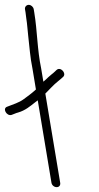

<svg xmlns="http://www.w3.org/2000/svg" viewBox="-20 -752 409 792"><path d="M228.3 2 167 -366C169.4 -368 171.7 -370.3 173.9 -373C184.5 -384.4 195.6 -395.1 205.6 -405L219.6 -417C227.7 -423.1 233.4 -428.8 240.6 -435C255.7 -449.7 229.3 -478.9 212.9 -463C206.2 -457.3 201.2 -451.2 193.7 -446L179.7 -434C173.3 -428.2 166.4 -420.7 158.9 -415C155.9 -433 152.9 -451 149.9 -469C133.3 -548.2 134.1 -624 121.3 -701L119.1 -714C117.5 -723.5 108.3 -732 98.6 -732C89 -732 81.5 -723.5 83.1 -714L85.3 -701C86.6 -693 87.7 -684.3 88.6 -675C92.3 -652.6 93.5 -628.1 96.3 -604.5C101.8 -558.1 104.1 -516.1 114.1 -468C118.8 -439.7 123.5 -411.3 128.2 -383C127.1 -381.7 125.7 -380.3 123.9 -379C108.6 -365.2 93.4 -354.6 77.9 -343C58.1 -328.2 34.4 -321.8 10 -312C-11.5 -305.5 7.1 -271.8 27.7 -278L38 -282C44.3 -284.7 49.9 -286.7 55 -288C84 -296.3 104.3 -313.7 125 -330L135.7 -338L192.3 2C194.1 12.4 203.7 20 213.8 20C224 20 230.1 12.3 228.3 2Z"/></svg>

Font: CiSf OpenHand
Style: OpObl
Weight: 400
Foundry: Cannot Into Space Fonts
Version: Version 0.7892